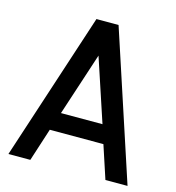

<svg xmlns="http://www.w3.org/2000/svg" viewBox="-106 -801 813 889"><g transform="rotate(15 300.5 -356.5)"><path d="M15 -2 247 -711H353L586 -2H480L428 -160H171L120 -2ZM300 -550 201 -248H400Z"/></g></svg>

Font: Fundamental  Brigade
Style: Regular
Weight: 400
Designer: Peter Wiegel, original typeface by Arno Drescher 1935
Foundry: Peter Wiegel
Version: Version 0.000 2012 initial release